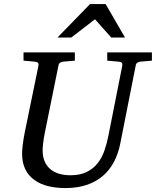

<svg xmlns="http://www.w3.org/2000/svg" viewBox="-20 -936 789 972"><path d="M690.9 -624Q682.1 -623 675.3 -618.4Q668.5 -613.8 667 -604L589.8 -213.9Q579.6 -159.7 557.1 -116.9Q534.7 -74.2 499.8 -44.7Q464.8 -15.1 417.7 0.5Q370.6 16.1 311 16.1Q264.6 16.1 224.9 6.6Q185.1 -2.9 155.3 -23.9Q125.5 -44.9 108.6 -78.1Q91.8 -111.3 91.8 -159.2Q91.8 -174.3 95 -201.7Q98.1 -229 105 -264.2L174.8 -604Q176.3 -612.3 172.4 -617.7Q168.5 -623 154.8 -624L99.1 -628.9V-670.9H358.9V-628.9L299.8 -624Q291 -623 284.2 -618.4Q277.3 -613.8 275.9 -604L207 -264.2Q201.2 -234.9 198.5 -211.7Q195.8 -188.5 195.8 -174.8Q195.8 -143.1 205.8 -119.6Q215.8 -96.2 234.1 -80.3Q252.4 -64.5 278.6 -56.6Q304.7 -48.8 336.9 -48.8Q385.7 -48.8 418.7 -65.2Q451.7 -81.5 473.6 -108.9Q495.6 -136.2 508.3 -172.6Q521 -209 528.8 -249L599.1 -604Q600.6 -612.3 596.7 -617.7Q592.8 -623 579.1 -624L522.9 -628.9V-670.9H749V-628.9ZM543 -746.1 460.9 -838.4 340.8 -746.1H271L436 -915.5H514.6L612.8 -746.1Z"/></svg>

Font: Charis SIL Afr
Style: Italic
Weight: 400
Italic angle: -11°
Foundry: SIL International
Version: Version 5.000